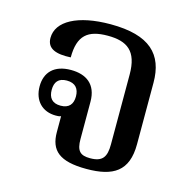

<svg xmlns="http://www.w3.org/2000/svg" viewBox="-88 -649 755 748"><g transform="rotate(15 289.0 -274.5)"><path d="M269 -559C137 -559 56 -515 56 -447C56 -403 94 -391 152 -394C152 -483 190 -513 270 -513C348 -513 391 -484 391 -389V-107C391 -57 377 -34 326 -34C286 -34 271 -49 271 -97V-247C271 -318 227 -347 166 -347C98 -347 64 -310 64 -254C64 -196 100 -160 154 -160C160 -160 168 -160 175 -163V-99C175 -25 214 10 323 10C431 10 489 -25 489 -134V-382C489 -496 428 -559 269 -559ZM162 -202C128 -202 113 -221 113 -253C113 -284 127 -303 161 -303C196 -303 211 -283 211 -252C211 -221 196 -202 162 -202Z"/></g></svg>

Font: Noto Serif Thai Medium
Style: Regular
Weight: 500
Designer: Monotype Design Team
Foundry: Monotype Imaging Inc.
Version: Version 1.901;PS 001.901;hotconv 1.0.88;makeotf.lib2.5.64775